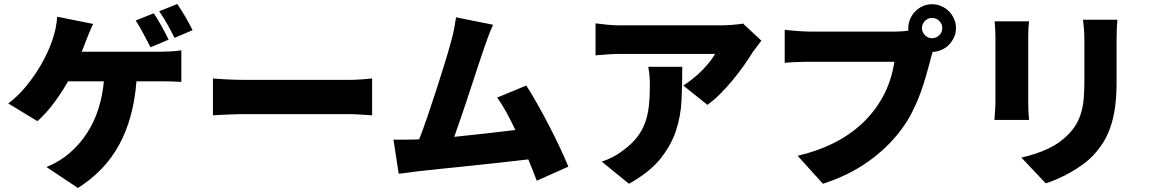

<svg xmlns="http://www.w3.org/2000/svg" viewBox="-20 -849 5746 954"><path d="M21 -335Q66 -368 108 -418.5Q150 -469 184 -527.5Q218 -586 239.5 -648Q261 -710 264 -766L443 -730Q433 -711 423.5 -686.5Q414 -662 407 -646Q403 -634 397.5 -620.5Q392 -607 386 -592H776Q795 -592 825.5 -593.5Q856 -595 881 -599V-442Q852 -444 822.5 -444.5Q793 -445 776 -445H658Q644 -262 572.5 -130.5Q501 1 367 85L211 -19Q277 -46 327.5 -90Q378 -134 413.5 -189.5Q449 -245 469.5 -310Q490 -375 496 -445H318Q289 -393 249.5 -339.5Q210 -286 166 -247ZM744 -783Q753 -770 763.5 -752.5Q774 -735 784 -717Q794 -699 803 -681.5Q812 -664 818 -652L728 -614Q712 -643 693 -680.5Q674 -718 654 -747ZM847 -661Q833 -690 812 -727.5Q791 -765 771 -793L861 -829Q870 -816 881 -798.5Q892 -781 902.5 -763Q913 -745 922 -728Q931 -711 937 -699Z M1038 -459Q1052 -458 1073 -456.5Q1094 -455 1117.5 -454Q1141 -453 1163.5 -452.5Q1186 -452 1204 -452H1711Q1743 -452 1775.5 -454.5Q1808 -457 1829 -459V-276Q1810 -277 1775 -279.5Q1740 -282 1711 -282H1204Q1183 -282 1160 -281.5Q1137 -281 1115 -280Q1093 -279 1073 -278Q1053 -277 1038 -276Z M2647 49Q2638 25 2627.5 -1.5Q2617 -28 2605 -57Q2546 -50 2469 -41.5Q2392 -33 2315 -25Q2238 -17 2169.5 -10Q2101 -3 2057 2Q2039 4 2012 8Q1985 12 1961 14L1935 -155Q1961 -155 1992.5 -155Q2024 -155 2048 -156L2063 -157Q2084 -211 2107 -279Q2130 -347 2152 -415Q2174 -483 2192.5 -543.5Q2211 -604 2221 -642Q2232 -680 2237 -708.5Q2242 -737 2246 -763L2430 -726Q2419 -702 2407.5 -672Q2396 -642 2385 -609Q2373 -573 2354.5 -518Q2336 -463 2316 -401Q2296 -339 2275 -278Q2254 -217 2237 -169Q2314 -177 2394.5 -186Q2475 -195 2541 -203Q2518 -251 2495 -293Q2472 -335 2450 -364L2595 -424Q2621 -384 2650.5 -331.5Q2680 -279 2708.5 -224Q2737 -169 2762 -116Q2787 -63 2804 -21Z M3370 -517Q3370 -433 3366.5 -353Q3363 -273 3338.5 -199Q3314 -125 3260 -58.5Q3206 8 3105 64L2970 -46Q2995 -54 3022 -67.5Q3049 -81 3079 -104Q3119 -134 3144 -165.5Q3169 -197 3183.5 -234.5Q3198 -272 3203.5 -318Q3209 -364 3209 -422Q3209 -447 3207.5 -469Q3206 -491 3201 -517ZM3763 -647Q3755 -636 3741.5 -618.5Q3728 -601 3720 -590Q3702 -560 3676.5 -524Q3651 -488 3621.5 -452Q3592 -416 3559.5 -383.5Q3527 -351 3495 -328L3375 -424Q3402 -441 3427 -461.5Q3452 -482 3473 -504Q3494 -526 3509.5 -546Q3525 -566 3533 -581H3061Q3029 -581 3003 -579Q2977 -577 2939 -574V-733Q2969 -729 2999 -726Q3029 -723 3061 -723H3557Q3569 -723 3585.5 -723.5Q3602 -724 3618.5 -725.5Q3635 -727 3650 -728.5Q3665 -730 3672 -732Z M4611 -659Q4632 -659 4647 -674Q4662 -689 4662 -709Q4662 -730 4647 -745Q4632 -760 4611 -760Q4591 -760 4576 -745Q4561 -730 4561 -709Q4561 -689 4576 -674Q4591 -659 4611 -659ZM4425 -692Q4437 -692 4455.5 -693Q4474 -694 4494 -697Q4493 -700 4493 -703.5Q4493 -707 4493 -709Q4493 -733 4502.5 -755Q4512 -777 4528 -793Q4544 -809 4565.5 -818.5Q4587 -828 4611 -828Q4635 -828 4657 -818.5Q4679 -809 4695 -793Q4711 -777 4720.5 -755Q4730 -733 4730 -709Q4730 -685 4720.5 -664Q4711 -643 4695.5 -627Q4680 -611 4659 -601.5Q4638 -592 4614 -591Q4610 -580 4607.5 -569.5Q4605 -559 4603 -551Q4594 -517 4582 -474.5Q4570 -432 4553 -385.5Q4536 -339 4512.5 -292.5Q4489 -246 4458 -205Q4393 -117 4295 -47Q4197 23 4069 64L3943 -75Q4036 -96 4117 -135.5Q4198 -175 4261 -233Q4324 -291 4366.5 -368Q4409 -445 4424 -542H4003Q3968 -542 3933 -540.5Q3898 -539 3879 -537V-701Q3890 -700 3906.5 -698Q3923 -696 3940.5 -695Q3958 -694 3974.5 -693Q3991 -692 4003 -692Z M5093 -743Q5091 -725 5090 -709Q5089 -693 5089 -667V-342Q5089 -324 5090 -298Q5091 -272 5093 -253H4921Q4922 -267 4924 -294Q4926 -321 4926 -343V-667Q4926 -681 4925 -703Q4924 -725 4922 -743ZM5532 -751Q5530 -730 5529 -705Q5528 -680 5528 -648V-440Q5528 -368 5520 -313Q5512 -258 5496.5 -214.5Q5481 -171 5459.5 -138Q5438 -105 5411 -76Q5387 -51 5357 -29.5Q5327 -8 5295.5 9.5Q5264 27 5233 40.5Q5202 54 5176 62L5055 -66Q5130 -83 5188.5 -110.5Q5247 -138 5290 -183Q5314 -208 5329 -234.5Q5344 -261 5353 -292.5Q5362 -324 5365 -362.5Q5368 -401 5368 -450V-648Q5368 -680 5366 -705Q5364 -730 5361 -751Z"/></svg>

Font: Kinto Sans Black
Style: Regular
Weight: 900
Designer: Authors: Ryoko NISHIZUKA  (kana & ideographs); Paul D. Hunt (Latin, Greek & Cyrillic); Wenlong ZHANG  (bopomofo); Sandol
Foundry: Adobe Systems Incorporated, ookami Inc.
Version: Version 0.001